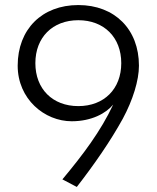

<svg xmlns="http://www.w3.org/2000/svg" viewBox="-20 -730 620 760"><path d="M290 -710C146 -710 50 -614 50 -470C50 -338 156 -250 264 -250C343 -250 400 -282 428 -316C379 -211 308 -117 227 -20L284 10C353 -79 417 -171 466 -260C506 -334 530 -412 530 -470C530 -614 434 -710 290 -710ZM290 -650C392 -650 460 -582 460 -480C460 -378 392 -310 290 -310C188 -310 120 -378 120 -480C120 -582 188 -650 290 -650Z"/></svg>

Font: Gully Light
Style: Regular
Weight: 300
Designer: jaikishan Patel
Foundry: MagicType
Version: Version 1.000;Glyphs 3.2 (3242)